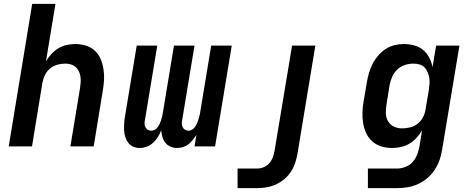

<svg xmlns="http://www.w3.org/2000/svg" viewBox="-20 -755 2440 990"><path d="M25 0 146 -735H266L217 -439Q229 -459 245 -476.5Q261 -494 281 -506Q301 -518 323.5 -523Q346 -528 367 -528Q396 -528 422.5 -520Q449 -512 468.5 -494Q488 -476 498.5 -451.5Q509 -427 513.5 -399.5Q518 -372 516.5 -344Q515 -316 510 -287L463 0H343L393 -303Q395 -318 396 -333Q397 -348 394.5 -362Q392 -376 386 -388.5Q380 -401 369.5 -410Q359 -419 345 -423Q331 -427 316 -427Q296 -427 276 -421.5Q256 -416 239 -402.5Q222 -389 212.5 -369.5Q203 -350 199 -330L145 0Z M893 8Q874 8 858.5 1Q843 -6 832.5 -19Q822 -32 817.5 -49Q813 -66 811 -83Q805 -66 794.5 -49.5Q784 -33 770 -19.5Q756 -6 737.5 1Q719 8 701 8Q683 8 667.5 1.5Q652 -5 642 -18Q632 -31 626.5 -47.5Q621 -64 620 -81Q619 -98 620 -116Q621 -134 624 -152L685 -520H791L727 -134Q725 -125 725.5 -115.5Q726 -106 730.5 -98Q735 -90 742.5 -85.5Q750 -81 760 -81Q769 -81 778 -86Q787 -91 792.5 -98.5Q798 -106 802.5 -115Q807 -124 810 -133Q813 -142 815 -151Q817 -160 819 -169L877 -520H983L919 -134Q917 -125 917.5 -115.5Q918 -106 922.5 -98Q927 -90 934.5 -85.5Q942 -81 952 -81Q961 -81 969.5 -86Q978 -91 984 -98.5Q990 -106 994 -115Q998 -124 1001 -133Q1004 -142 1006.5 -151Q1009 -160 1011 -169L1069 -520H1175L1089 0H983L993 -60Q984 -46 974 -33.5Q964 -21 951.5 -11Q939 -1 923.5 3.5Q908 8 893 8Z M1205 215V114H1306Q1323 114 1340 107Q1357 100 1369 86Q1381 72 1387 55Q1393 38 1396 21L1486 -520H1606L1514 37Q1510 61 1502 85Q1494 109 1480 130.5Q1466 152 1445.5 169Q1425 186 1401.5 196.5Q1378 207 1354 211Q1330 215 1306 215Z M1877 215V114H2028Q2049 114 2071 105.5Q2093 97 2108 80Q2123 63 2131 41.5Q2139 20 2143 -1L2156 -82Q2144 -62 2127.5 -44Q2111 -26 2090.5 -14Q2070 -2 2047 3Q2024 8 2002 8Q1973 8 1946.5 0Q1920 -8 1900 -25.5Q1880 -43 1868.5 -67.5Q1857 -92 1852.5 -119.5Q1848 -147 1849 -175.5Q1850 -204 1855 -233L1872 -333Q1876 -357 1883 -380.5Q1890 -404 1901.5 -426.5Q1913 -449 1930 -468.5Q1947 -488 1968 -502Q1989 -516 2013.5 -522Q2038 -528 2062 -528Q2089 -528 2115.5 -521Q2142 -514 2161.5 -497.5Q2181 -481 2193.5 -457.5Q2206 -434 2210 -408L2229 -520H2349L2260 15Q2256 42 2247 68.5Q2238 95 2222 119.5Q2206 144 2184 163Q2162 182 2135.5 194Q2109 206 2081.5 210.5Q2054 215 2027 215ZM2053 -93Q2073 -93 2094 -98Q2115 -103 2132.5 -116.5Q2150 -130 2160.5 -149.5Q2171 -169 2174 -190L2191 -290Q2193 -306 2194.5 -322Q2196 -338 2193.5 -353Q2191 -368 2185 -382.5Q2179 -397 2169 -407.5Q2159 -418 2143.5 -422.5Q2128 -427 2112 -427Q2090 -427 2068 -420Q2046 -413 2029 -397Q2012 -381 2002.5 -359.5Q1993 -338 1989 -317L1973 -217Q1969 -194 1969.5 -171.5Q1970 -149 1980.5 -130.5Q1991 -112 2010.5 -102.5Q2030 -93 2053 -93Z"/></svg>

Font: Iosevka Extended Oblique
Style: Bold
Weight: 700
Width: 7
Italic angle: -9°
Monospace: yes
Designer: Belleve Invis
Foundry: Belleve Invis
Version: Version 32.5.0; ttfautohint (v1.8.4)